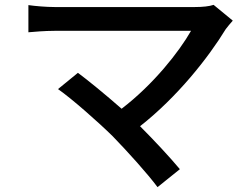

<svg xmlns="http://www.w3.org/2000/svg" viewBox="-20 -717 1040 791"><path d="M444 -156C508 -90 589 0 629 54L721 -20C681 -68 616 -138 557 -197C710 -317 838 -479 910 -597C917 -607 928 -619 939 -632L860 -697C843 -691 815 -688 783 -688C680 -688 261 -688 205 -688C171 -688 124 -692 97 -696V-584C118 -586 165 -590 205 -590C271 -590 679 -590 767 -590C718 -504 613 -370 481 -269C414 -328 339 -389 301 -417L219 -350C275 -311 384 -215 444 -156Z"/></svg>

Font: ChiuKong Gothic CL Medium
Style: Regular
Weight: 500
Designer: Ryoko NISHIZUKA 西塚涼子 (kana, bopomofo & ideographs); Paul D. Hunt (Latin, Greek & Cyrillic); Sandoll Communications 산돌커뮤니
Foundry: Adobe
Version: Version 1.300